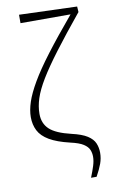

<svg xmlns="http://www.w3.org/2000/svg" viewBox="-102 -797 621 1054"><g transform="rotate(-10 208.0 -270.0)"><path d="M317 205Q331 170 339.5 143Q348 116 348 93Q348 72 340.5 54Q333 36 310 21Q287 6 238 -5Q166 -22 124.5 -46.5Q83 -71 66 -104.5Q49 -138 49 -180Q49 -218 64 -263.5Q79 -309 114 -369Q149 -429 210 -509.5Q271 -590 362 -698H83V-745L405 -734L407 -703Q316 -592 256.5 -513Q197 -434 162.5 -377Q128 -320 113.5 -275.5Q99 -231 99 -189Q99 -136 133.5 -103.5Q168 -71 253 -51Q310 -38 339.5 -19Q369 0 379.5 24.5Q390 49 390 78Q390 109 379.5 138Q369 167 348 205Z"/></g></svg>

Font: Source Serif Pro Light
Style: Regular
Weight: 300
Designer: Frank Grießhammer
Foundry: Adobe Systems Incorporated
Version: Version 3.001;hotconv 1.0.111;makeotfexe 2.5.65597